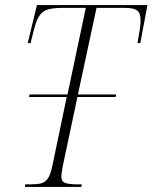

<svg xmlns="http://www.w3.org/2000/svg" viewBox="-20 -734 599 754"><path d="M78 0 79 -10H98Q125 -10 141.5 -14Q158 -18 168.5 -34Q179 -50 186 -85L242 -353H94L96 -363H245L317 -703H225Q191 -703 170 -697.5Q149 -692 136 -674Q123 -656 114 -620L100 -565H89L125 -714H559L531 -565H520Q526 -598 529 -618.5Q532 -639 532 -654Q532 -683 518.5 -693Q505 -703 472 -703H359L286 -363H436L434 -353H284L227 -84Q225 -71 223 -60.5Q221 -50 221 -41Q221 -20 237.5 -15Q254 -10 284 -10H301L299 0Z"/></svg>

Font: Noto Serif Display Condensed ExtraLight
Style: Italic
Weight: 200
Width: 3
Italic angle: -12°
Designer: Monotype Design Team
Foundry: Monotype Imaging Inc.
Version: Version 2.009